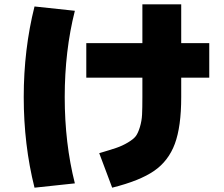

<svg xmlns="http://www.w3.org/2000/svg" viewBox="-20 -810 1040 890"><path d="M950 -610V-450H820V-360Q820 -223 790.5 -143.5Q761 -64 694.5 -18Q628 28 500 60L440 -100Q491 -115 519 -124.5Q547 -134 573 -149.5Q599 -165 609.5 -179Q620 -193 628.5 -221Q637 -249 638.5 -278.5Q640 -308 640 -360V-450H380V-610H640V-790H820V-610ZM327 -760Q280 -574 280 -360Q280 -146 327 40L140 60Q90 -139 90 -360Q90 -581 140 -780Z"/></svg>

Font: Mplus 1p Black
Style: Regular
Weight: 900
Version: Version 1.061